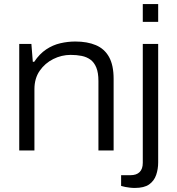

<svg xmlns="http://www.w3.org/2000/svg" viewBox="-20 -743 873 948"><path d="M75 0V-526H135L142 -438H149Q175 -477 208 -499Q241 -521 278 -529.5Q315 -538 352 -538Q411 -538 453.5 -520Q496 -502 518.5 -461.5Q541 -421 541 -354V0H466V-343Q466 -384 455.5 -409.5Q445 -435 426.5 -448.5Q408 -462 383 -467Q358 -472 329 -472Q284 -472 243 -451.5Q202 -431 176 -393.5Q150 -356 150 -303V0ZM685 -635V-723H761V-635ZM645 185Q633 185 621 183.5Q609 182 598 180Q587 178 578 175V122H624Q654 122 669.5 106.5Q685 91 685 61V-526H761V59Q761 92 751 121Q741 150 716.5 167.5Q692 185 645 185Z"/></svg>

Font: Archivo SemiExpanded Light
Style: Regular
Weight: 300
Width: 6
Designer: Hector Gatti
Foundry: Omnibus-Type
Version: Version 2.001